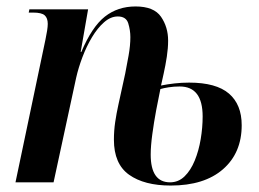

<svg xmlns="http://www.w3.org/2000/svg" viewBox="-20 -565 803 595"><path d="M479 -300Q499 -304 521 -306.5Q543 -309 566 -309Q650 -309 689.5 -275Q729 -241 729 -177Q729 -91 671 -40.5Q613 10 509 10Q427 10 380 -23.5Q333 -57 333 -132Q333 -160 337 -187Q341 -214 347 -241L368 -337Q373 -362 378.5 -393Q384 -424 384 -450Q384 -471 377.5 -492.5Q371 -514 345 -514Q323 -514 302.5 -496Q282 -478 265 -449.5Q248 -421 235.5 -388Q223 -355 216 -324L146 0H28L121 -443Q124 -457 126 -470Q128 -483 128 -491Q128 -509 118.5 -517.5Q109 -526 83 -526H69L71 -536H253L230 -404H232Q265 -482 305 -513.5Q345 -545 400 -545Q457 -545 479 -513Q501 -481 501 -439Q501 -416 497 -389.5Q493 -363 487 -336ZM507 0Q533 0 552 -18.5Q571 -37 583.5 -67.5Q596 -98 602 -134Q608 -170 608 -204Q608 -297 537 -297Q519 -297 503 -294.5Q487 -292 477 -289Q471 -261 464 -223.5Q457 -186 452 -149Q447 -112 447 -86Q447 0 507 0Z"/></svg>

Font: Noto Serif Display Condensed SemiBold
Style: Italic
Weight: 600
Width: 3
Italic angle: -12°
Designer: Monotype Design Team
Foundry: Monotype Imaging Inc.
Version: Version 2.009